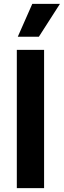

<svg xmlns="http://www.w3.org/2000/svg" viewBox="-20 -973 330 993"><path d="M67 0V-715H208V0ZM181 -783H72L147 -953H290Z"/></svg>

Font: Bricolage Grotesque 10pt Bricolage Grotesque 10pt Regular
Style: Bold
Weight: 700
Designer: Mathieu Triay
Foundry: Atelier Triay
Version: Version 1.000; ttfautohint (v1.8.4.7-5d5b);gftools[0.9.32]